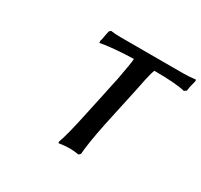

<svg xmlns="http://www.w3.org/2000/svg" viewBox="-139 -835 1072 1022"><g transform="rotate(30 397.0 -323.5)"><path d="M432.1 -461.9Q451.2 -562 451.2 -583Q398.4 -582 347.9 -577.6Q297.4 -573.2 273.4 -569.3L249 -564.9L248 -578.1Q251.5 -584.5 254.9 -606.9Q255.4 -608.9 255.9 -612.8Q256.3 -616.7 256.8 -618.2Q261.2 -635.3 262.2 -643.1L271 -651.9Q297.9 -647.9 337.9 -647.9H717.8Q746.6 -647.9 793 -652.8L793.9 -644Q793.5 -642.6 787.1 -617.2L784.2 -606Q784.2 -605 782.7 -596.4Q781.2 -587.9 780.8 -585Q780.8 -584 780.3 -581.3Q779.8 -578.6 779.8 -578.1L766.1 -568.8Q708.5 -583 577.1 -583Q569.8 -567.4 558.8 -517.8Q547.9 -468.3 543.9 -444.8L491.2 -201.2Q464.4 -68.8 460 -4.9L450.2 4.9Q417 0 393.1 0Q363.3 0 327.1 5.9L326.2 -3.9Q346.2 -56.6 377 -203.1Q382.3 -229 401.1 -314.7Q419.9 -400.4 429.2 -446.8V-445.8Z"/></g></svg>

Font: Linear Smooth
Style: Bold Italic
Weight: 700
Designer: Philipp H. Poll, Flanker
Foundry: Philipp H. Poll, reworked by Flanker
Version: Version 1.061 | FøM Fix